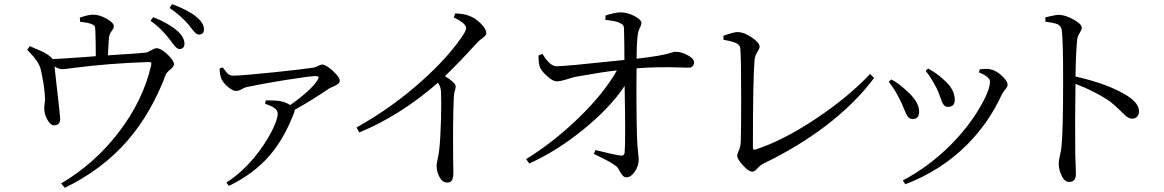

<svg xmlns="http://www.w3.org/2000/svg" viewBox="-20 -829 5554 916"><path d="M289 67 272 46Q433 -49 548 -200Q663 -351 701 -517Q703 -527 701 -530Q699 -533 688 -533Q501 -527 331 -505Q289 -499 278 -499Q260 -499 240 -512Q242 -494 252 -405Q267 -274 267 -264Q268 -233 240 -231Q221 -230 206 -258Q192 -283 191 -308Q190 -314 192.5 -330.5Q195 -347 195 -355Q195 -378 188 -428Q180 -475 174 -499Q166 -533 120 -581Q113 -588 110 -592L122 -609Q127 -607 138 -602Q183 -584 202 -572Q225 -557 231 -547Q274 -549 387 -557Q421 -560 437 -561Q437 -632 435 -680Q434 -698 432 -703Q428 -710 417 -714Q402 -721 362 -725L361 -745Q401 -759 424 -759Q455 -759 489 -739.5Q523 -720 523 -704Q523 -695 514 -683Q501 -665 500 -649Q497 -615 495 -565Q505 -566 525 -567Q640 -574 675 -578Q684 -579 701 -589Q718 -599 726 -599Q748 -599 779 -569.5Q810 -540 810 -522Q810 -512 791 -496Q774 -482 771 -473Q701 -288 589 -159Q469 -20 289 67ZM835 -595Q823 -595 803 -623Q794 -636 788 -643Q748 -695 698 -730L711 -747Q781 -720 826 -682Q860 -651 860 -621Q860 -595 835 -595ZM928 -664Q916 -664 897 -689Q887 -703 880 -711Q840 -757 789 -791L801 -809Q876 -782 915 -750Q953 -720 953 -689Q953 -664 928 -664Z M1072 58 1060 42Q1129 -2 1190 -74Q1241 -135 1275 -200Q1305 -259 1305 -287Q1305 -303 1287 -315Q1274 -324 1245 -334L1248 -350Q1253 -350 1263 -350Q1287 -350 1298 -349Q1334 -347 1365 -328Q1465 -399 1495 -447Q1502 -458 1499.5 -462Q1497 -466 1485 -466Q1460 -466 1340 -447Q1223 -428 1159 -414Q1145 -411 1131 -402Q1117 -395 1107 -395Q1091 -395 1068 -414Q1045 -433 1036.5 -452.5Q1028 -472 1028 -503L1043 -507Q1059 -485 1066 -478Q1077 -468 1092 -468Q1129 -468 1286 -484Q1429 -499 1473 -506Q1484 -507 1498 -515Q1510 -521 1517 -521Q1535 -521 1568 -491Q1601 -461 1601 -443Q1601 -429 1570 -416Q1555 -410 1549 -406Q1473 -354 1386 -305Q1386 -300 1383 -291Q1337 -170 1268 -89Q1192 0 1072 58Z M2113 42Q2090 42 2076 14Q2063 -10 2063 -39Q2063 -48 2068 -71Q2073 -94 2075 -110Q2081 -159 2084 -259Q2086 -354 2084 -390Q2083 -417 2069 -434Q1890 -278 1694 -197L1681 -221Q1852 -316 1998 -448Q2112 -551 2177 -644Q2204 -681 2204 -695Q2204 -717 2145 -746L2152 -765Q2196 -763 2217 -754Q2246 -744 2273 -717.5Q2300 -691 2300 -671Q2300 -660 2284 -649Q2267 -637 2255 -624Q2171 -531 2103 -466Q2154 -433 2154 -417Q2154 -412 2151 -399Q2145 -380 2145 -365Q2140 -254 2142 -64Q2143 -21 2143 -7Q2143 20 2136 31Q2129 42 2113 42Z M2968 17Q2952 17 2938 -10Q2929 -28 2921 -35Q2900 -53 2841 -81Q2822 -90 2813 -95L2821 -113Q2905 -92 2939 -87Q2958 -84 2960 -101Q2965 -149 2960 -419Q2891 -315 2763 -211Q2635 -107 2505 -49L2490 -70Q2620 -150 2738 -264Q2863 -385 2923 -493Q2856 -486 2740 -465Q2732 -464 2728 -463Q2709 -459 2682 -450Q2653 -441 2637 -441Q2618 -440 2590 -466Q2564 -489 2556 -508Q2549 -526 2549 -564L2568 -572Q2604 -512 2636 -513Q2686 -514 2891 -536Q2938 -541 2959 -543Q2959 -621 2957 -691Q2957 -704 2951.5 -710Q2946 -716 2932 -722Q2911 -730 2868 -734L2869 -755Q2914 -770 2942 -770Q2973 -770 3008 -752Q3040 -734 3040 -721Q3040 -710 3033 -697Q3024 -679 3022 -659Q3017 -611 3017 -549Q3137 -562 3188 -579Q3197 -582 3202 -582Q3231 -582 3260 -566Q3291 -550 3291 -531Q3291 -520 3284 -513Q3277 -506 3266 -506Q3255 -506 3227 -507Q3113 -511 3017 -503Q3015 -323 3019 -177Q3020 -142 3024 -103Q3027 -79 3027 -68Q3027 -37 3008.5 -10Q2990 17 2968 17Z M3569 -10Q3552 -10 3524.5 -40Q3497 -70 3497 -87Q3497 -92 3502 -104Q3513 -128 3514 -151Q3516 -212 3516 -369Q3516 -547 3512 -597Q3511 -612 3498 -620Q3480 -631 3432 -639L3431 -658Q3479 -676 3499 -676Q3529 -676 3566.5 -650.5Q3604 -625 3604 -606Q3604 -598 3595 -584Q3582 -563 3580 -545Q3572 -457 3572 -124Q3572 -113 3582 -115Q3714 -157 3873 -263Q4026 -365 4131 -476L4150 -457Q4060 -336 3920 -229Q3787 -128 3623 -49Q3608 -42 3593 -25Q3580 -10 3569 -10Z M4299 50 4287 32Q4409 -32 4513 -135Q4599 -221 4654 -315Q4703 -398 4703 -440Q4703 -462 4650 -484L4655 -499Q4656 -499 4659 -499Q4688 -502 4702 -499Q4729 -495 4758 -469Q4787 -443 4787 -424Q4787 -415 4775 -401Q4764 -387 4759 -377Q4697 -242 4592 -137Q4468 -14 4299 50ZM4334 -261Q4319 -261 4310 -274Q4304 -282 4293 -309Q4282 -337 4273 -354Q4250 -401 4220 -439L4232 -450Q4267 -432 4302 -399Q4365 -345 4365 -297Q4365 -261 4334 -261ZM4502 -319Q4488 -319 4480 -332Q4474 -340 4466 -365Q4456 -393 4448 -409Q4419 -464 4396 -491L4408 -502Q4452 -478 4482 -449Q4535 -404 4535 -353Q4535 -319 4502 -319Z M5081 39Q5058 39 5044 7Q5031 -20 5031 -50Q5031 -61 5036 -84Q5042 -109 5044 -128Q5052 -202 5052 -442Q5052 -631 5046 -681Q5044 -704 5026 -713Q5011 -720 4968 -725L4967 -746Q4973 -747 4983 -750Q5016 -758 5031 -758Q5062 -758 5101.5 -736Q5141 -714 5141 -697Q5141 -688 5133 -675Q5121 -658 5119 -640Q5113 -584 5111 -464Q5270 -428 5358 -372Q5414 -337 5414 -297Q5414 -283 5405.5 -273Q5397 -263 5382 -263Q5369 -263 5356 -272Q5349 -277 5331 -295Q5302 -324 5278 -343Q5206 -393 5111 -429Q5108 -254 5110 -90Q5111 -67 5112 -33Q5113 -7 5113 1Q5113 39 5081 39Z"/></svg>

Font: Cactus Classical Serif
Style: Regular
Weight: 400
Designer: Henry Chan (via Glyphwiki)、田海東、宇文滿月
Foundry: Moonlit Owen
Version: Version 1.000